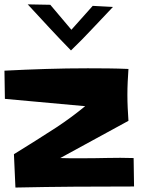

<svg xmlns="http://www.w3.org/2000/svg" viewBox="-30 -969 652 871"><path d="M578.1 -123Q442.4 -123 308.6 -122.1Q174.8 -121.1 40 -118.2L33.2 -269.5Q82 -299.8 130.4 -330.1Q178.7 -360.4 226.6 -391.6Q260.7 -414.1 293 -438Q325.2 -461.9 356.4 -487.3L-7.8 -520.5L-9.8 -648.4Q85 -653.3 179.2 -656.2Q273.4 -659.2 368.2 -659.2Q415 -659.2 460.4 -658.7Q505.9 -658.2 552.7 -656.2Q550.8 -627 549.3 -597.7Q547.9 -568.4 547.9 -539.1Q547.9 -509.8 549.3 -480Q550.8 -450.2 552.7 -420.9L243.2 -252Q266.6 -251 289.6 -251Q312.5 -251 335.9 -251Q396.5 -251 456.1 -252.4Q515.6 -253.9 576.2 -252ZM482.4 -937.5Q434.6 -887.7 388.2 -837.9Q341.8 -788.1 292 -740.2Q241.2 -792 192.9 -844.2Q144.5 -896.5 95.7 -949.2L198.2 -947.3L293.9 -834L390.6 -942.4Z"/></svg>

Font: Slackey
Style: Regular
Weight: 400
Designer: Squid
Foundry: Font Diner, Inc DBA Sideshow
Version: Version 1.000